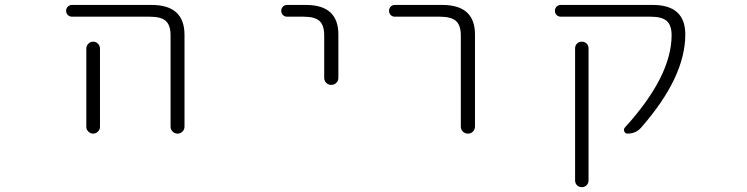

<svg xmlns="http://www.w3.org/2000/svg" viewBox="-20 -565 3040 781"><path d="M273.4 -497.1Q262.7 -497.1 255.9 -503.9Q249 -510.7 249 -521Q249 -531.2 255.9 -538.1Q262.7 -544.9 273.4 -544.9H596.7Q729.5 -544.9 730.5 -424.8V-49.8Q730.5 -38.1 722.2 -29.8Q713.9 -21.5 702.1 -21.5Q690.4 -21.5 682.1 -29.8Q673.8 -38.1 673.8 -49.8V-420.9Q673.8 -461.9 654.8 -479.5Q635.7 -497.1 588.9 -497.1ZM386.7 -367.2V-72.3V-48.8Q386.7 -38.1 378.4 -29.8Q370.1 -21.5 358.9 -21.5Q347.7 -21.5 339.4 -29.8Q331.1 -38.1 331.1 -48.8V-72.3V-367.2Q331.1 -378.9 339.4 -387.2Q347.7 -395.5 358.9 -395.5Q370.1 -395.5 378.4 -387.2Q386.7 -378.9 386.7 -367.2Z M1147.5 -497.1Q1137.7 -497.1 1130.9 -503.9Q1124 -510.7 1124 -521Q1124 -531.2 1130.9 -538.1Q1137.7 -544.9 1147.5 -544.9H1224.6Q1356.4 -544.9 1356.4 -424.8V-248Q1356.4 -236.3 1348.1 -228Q1339.8 -219.7 1327.6 -219.7Q1315.4 -219.7 1307.1 -228Q1298.8 -236.3 1298.8 -248V-420.9Q1298.8 -461.9 1279.8 -479.5Q1260.7 -497.1 1214.8 -497.1Z M1585.9 -497.1Q1576.2 -497.1 1569.3 -503.9Q1562.5 -510.7 1562.5 -521Q1562.5 -531.2 1569.3 -538.1Q1576.2 -544.9 1585.9 -544.9H1779.3Q1912.1 -544.9 1912.1 -424.8V-50.8Q1912.1 -38.1 1903.8 -29.8Q1895.5 -21.5 1883.3 -21.5Q1871.1 -21.5 1862.8 -29.8Q1854.5 -38.1 1854.5 -50.8V-420.9Q1854.5 -461.9 1835 -479.5Q1815.4 -497.1 1769.5 -497.1Z M2635.7 -544.9Q2767.6 -544.9 2767.6 -424.8Q2767.6 -251 2587.9 -45.9Q2566.4 -21.5 2532.2 -21.5Q2523.4 -21.5 2519.5 -30.3Q2515.6 -39.1 2521.5 -45.9Q2711.9 -254.9 2711.9 -421.9Q2711.9 -461.9 2692.4 -479.5Q2672.9 -497.1 2627 -497.1H2261.7Q2251 -497.1 2244.1 -503.9Q2237.3 -510.7 2237.3 -521Q2237.3 -531.2 2244.1 -538.1Q2251 -544.9 2261.7 -544.9ZM2319.3 168.9V-368.2Q2319.3 -379.9 2327.1 -387.7Q2335 -395.5 2346.7 -395.5Q2358.4 -395.5 2366.2 -387.7Q2374 -379.9 2374 -368.2V168.9Q2374 180.7 2366.2 188.5Q2358.4 196.3 2346.7 196.3Q2335 196.3 2327.1 188.5Q2319.3 180.7 2319.3 168.9Z"/></svg>

Font: Rounded-L Mgen+ 1m light
Style: Regular
Weight: 200
Designer: [Source Han Sans]
Ryoko NISHIZUKA  (kana & ideographs); Paul D. Hunt (Latin, Greek & Cyrillic); Wenlong ZHANG  (bopomofo
Version: Version 1.059.20150602